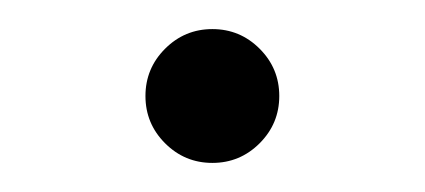

<svg xmlns="http://www.w3.org/2000/svg" viewBox="-20 -387 292 132"><path d="M80 -321Q80 -340 93.5 -353.5Q107 -367 126 -367Q145 -367 158.5 -353.5Q172 -340 172 -321Q172 -302 158.5 -288.5Q145 -275 126 -275Q107 -275 93.5 -288.5Q80 -302 80 -321Z"/></svg>

Font: Oak Sans Light
Style: Regular
Weight: 400
Designer: Erik Kennedy, Walven
Foundry: Erik Kennedy, Walven
Version: Version 1.100;Glyphs 3.1.2 (3151)